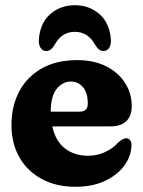

<svg xmlns="http://www.w3.org/2000/svg" viewBox="-20 -704 548 736"><path d="M485 -297Q485 -259.5 464 -239.5Q443 -219.5 404.5 -219.5H180.5Q192.5 -163.5 228.8 -135.2Q265 -107 317.5 -107Q352.5 -107 382.2 -120.8Q412 -134.5 432.5 -157Q452 -174.5 464 -174Q472 -174 478 -167.5Q484 -161 484 -146.5Q483 -105.5 456.5 -69.2Q430 -33 382.2 -10.5Q334.5 12 269.5 12Q195 12 139.8 -18Q84.5 -48 54.2 -101.2Q24 -154.5 24 -225Q24 -296.5 53.2 -352.5Q82.5 -408.5 138.8 -441Q195 -473.5 276 -473.5Q340 -473.5 387 -449.8Q434 -426 459.5 -386Q485 -346 485 -297ZM252.5 -391.5Q219.5 -391.5 197 -363Q174.5 -334.5 174.5 -276.5V-276H285.5Q316.5 -276 316.5 -306.5Q316.5 -349 297.8 -370.2Q279 -391.5 252.5 -391.5ZM267 -582Q216.5 -582 189.5 -532.5Q175.5 -508.5 157.5 -508.5Q143 -508.5 135.2 -521Q127.5 -533.5 129 -553.5Q134 -616.5 173 -650.2Q212 -684 267 -684Q322 -684 361 -650.2Q400 -616.5 405 -553.5Q406.5 -533.5 398.8 -521Q391 -508.5 376.5 -508.5Q358.5 -508.5 344.5 -532.5Q317.5 -582 267 -582Z"/></svg>

Font: Fraunces 72pt SuperSoft
Style: Bold
Weight: 700
Version: Version 1.000;[0bf87f6ff]